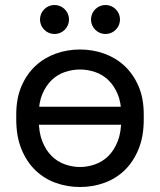

<svg xmlns="http://www.w3.org/2000/svg" viewBox="-20 -738 640 768"><path d="M300 10Q351 10 397 -6.5Q443 -23 478 -56.5Q513 -90 534 -141Q555 -192 555 -260V-280Q555 -345 534 -393.5Q513 -442 478 -474.5Q443 -507 397 -523.5Q351 -540 300 -540Q249 -540 203 -523.5Q157 -507 122 -474.5Q87 -442 66 -393.5Q45 -345 45 -280V-260Q45 -192 66 -141Q87 -90 122 -56.5Q157 -23 203 -6.5Q249 10 300 10ZM300 -70Q270 -70 240 -80.5Q210 -91 187 -113.5Q164 -136 149.5 -172Q135 -208 135 -260V-280Q135 -328 149.5 -362Q164 -396 187 -418Q210 -440 240 -450Q270 -460 300 -460Q330 -460 360 -450Q390 -440 413 -418Q436 -396 450.5 -362Q465 -328 465 -280V-260Q465 -208 450.5 -172Q436 -136 413 -113.5Q390 -91 360 -80.5Q330 -70 300 -70ZM510 -239V-311H84V-239ZM198 -602Q186 -602 175.5 -606.5Q165 -611 157 -619Q149 -627 144.5 -637.5Q140 -648 140 -660Q140 -672 144.5 -682.5Q149 -693 157 -701Q165 -709 175.5 -713.5Q186 -718 198 -718Q210 -718 220.5 -713.5Q231 -709 239 -701Q247 -693 251.5 -682.5Q256 -672 256 -660Q256 -648 251.5 -637.5Q247 -627 239 -619Q231 -611 220.5 -606.5Q210 -602 198 -602ZM402 -602Q390 -602 379.5 -606.5Q369 -611 361 -619Q353 -627 348.5 -637.5Q344 -648 344 -660Q344 -672 348.5 -682.5Q353 -693 361 -701Q369 -709 379.5 -713.5Q390 -718 402 -718Q414 -718 424.5 -713.5Q435 -709 443 -701Q451 -693 455.5 -682.5Q460 -672 460 -660Q460 -648 455.5 -637.5Q451 -627 443 -619Q435 -611 424.5 -606.5Q414 -602 402 -602Z"/></svg>

Font: Golos Text VF
Style: Regular
Weight: 400
Designer: A.Korolkova, Vitaly Kuzmin
Foundry: ParaType Ltd
Version: Version 2.003